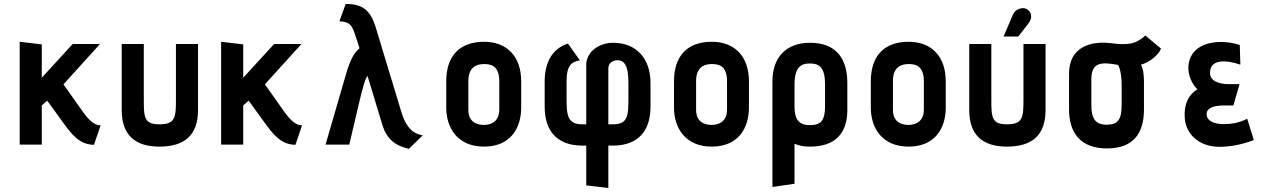

<svg xmlns="http://www.w3.org/2000/svg" viewBox="-20 -720 6302 956"><path d="M481 -96C457 -97 435 -106 395 -160L296 -300L478 -501H342L188 -333V-499L78 -512V0H188V-195L215 -219L294 -110C336 -53 374 0 448 1Z M856 -227C856 -137 854 -101 774 -101C698 -101 696 -135 696 -225V-501H586V-172C586 -47 653 10 774 10C899 10 966 -47 966 -172V-501H856Z M1484 -96C1460 -97 1438 -106 1398 -160L1299 -300L1481 -501H1345L1191 -333V-499L1081 -512V0H1191V-195L1218 -219L1297 -110C1339 -53 1377 0 1451 1Z M2085 -46C2053 -52 2010 -66 1981 -154L1848 -593C1821 -672 1782 -701 1701 -700L1670 -614C1718 -611 1730 -600 1747 -551L1770 -480C1760 -467 1739 -462 1709 -372L1601 0H1719L1774 -233C1785 -279 1799 -332 1810 -342L1883 -101C1906 -24 1951 6 2016 21Z M2575 -316C2575 -437 2506 -512 2390 -512C2269 -512 2202 -442 2202 -316V-184C2202 -82 2259 10 2390 10C2522 10 2575 -82 2575 -184ZM2466 -174C2466 -120 2431 -98 2390 -98C2349 -98 2312 -116 2312 -174V-316C2312 -389 2356 -401 2390 -401C2419 -401 2466 -397 2466 -316Z M3009 216V5H3031C3162 5 3219 -73 3219 -189V-307C3219 -427 3150 -507 3032 -507C2970 -507 2903 -469 2899 -401V-101H2880C2804 -101 2801 -146 2801 -238V-314C2801 -399 2829 -412 2867 -420L2808 -503C2732 -479 2692 -412 2692 -314V-189C2692 -73 2749 5 2880 5H2899V203ZM3009 -101V-380C3009 -405 3031 -420 3054 -420C3086 -420 3109 -398 3109 -310V-235C3109 -143 3107 -101 3031 -101Z M3709 -316C3709 -437 3640 -512 3524 -512C3403 -512 3336 -442 3336 -316V-184C3336 -82 3393 10 3524 10C3656 10 3709 -82 3709 -184ZM3600 -174C3600 -120 3565 -98 3524 -98C3483 -98 3446 -116 3446 -174V-316C3446 -389 3490 -401 3524 -401C3553 -401 3600 -397 3600 -316Z M3936 195V-4C3949 0 3967 10 4014 10C4137 10 4199 -55 4199 -172V-307C4199 -424 4147 -507 4013 -507C3893 -507 3826 -433 3826 -315V211ZM4088 -192C4088 -125 4071 -97 4014 -97C3956 -97 3936 -126 3936 -192V-298C3936 -383 3966 -404 4012 -404C4062 -404 4088 -383 4088 -297Z M4689 -316C4689 -437 4620 -512 4504 -512C4383 -512 4316 -442 4316 -316V-184C4316 -82 4373 10 4504 10C4636 10 4689 -82 4689 -184ZM4580 -174C4580 -120 4545 -98 4504 -98C4463 -98 4426 -116 4426 -174V-316C4426 -389 4470 -401 4504 -401C4533 -401 4580 -397 4580 -316Z M5050 -538 5099 -601C5126 -635 5114 -664 5090 -676C5074 -684 5037 -679 5023 -646L4977 -538ZM5076 -227C5076 -137 5074 -101 4994 -101C4918 -101 4916 -135 4916 -225V-501H4806V-172C4806 -47 4873 10 4994 10C5119 10 5186 -47 5186 -172V-501H5076Z M5676 -310C5676 -375 5664 -390 5661 -398C5701 -408 5749 -446 5761 -478L5683 -543C5632 -497 5591 -495 5511 -505C5412 -517 5303 -487 5303 -354V-175C5303 -59 5360 19 5491 19C5623 19 5676 -55 5676 -175ZM5565 -198C5565 -126 5547 -99 5490 -99C5434 -99 5414 -130 5414 -198V-325C5414 -411 5464 -412 5546 -397C5549 -397 5565 -365 5565 -294Z M6190 -129C6190 -129 6148 -103 6079 -102C6023 -101 5988 -118 5988 -153C5988 -178 6014 -195 6077 -195H6121L6152 -301H6099C6045 -301 6005 -319 6005 -356C6004 -432 6095 -419 6156 -398L6153 -496C6056 -528 5913 -515 5898 -398C5891 -345 5921 -293 5942 -276C5898 -248 5874 -202 5879 -132C5885 -54 5947 11 6053 11C6145 11 6223 -23 6223 -23Z"/></svg>

Font: Advent Pro
Style: Bold
Weight: 700
Designer: Andreas Kalpakidis
Foundry: Andreas Kalpakidis
Version: Version 2.002 2008